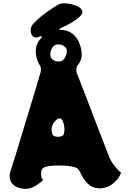

<svg xmlns="http://www.w3.org/2000/svg" viewBox="-20 -1163 810 1189"><path d="M609 3Q592 5 569 0Q546 -5 521 -28.5Q496 -52 472 -105Q465 -121 441 -128Q417 -135 390 -136.5Q363 -138 346 -138Q329 -138 304.5 -137Q280 -136 260 -129Q240 -122 236 -104Q233 -88 235.5 -71Q238 -54 248 -49Q231 -33 214.5 -21.5Q198 -10 181 -2Q161 6 138 6.5Q115 7 88 -3Q74 -8 60 -21Q46 -34 41 -57Q36 -80 49 -115Q50 -118 60.5 -151Q71 -184 87 -237Q103 -290 122 -352.5Q141 -415 160 -477.5Q179 -540 195 -592.5Q211 -645 220.5 -678.5Q230 -712 231 -715Q234 -726 233.5 -737Q233 -748 228 -756Q212 -781 205.5 -810.5Q199 -840 203 -865Q209 -903 237 -929Q238 -931 238.5 -936Q239 -941 232 -939Q221 -934 216 -933Q191 -925 178 -945Q165 -965 173 -995Q176 -1006 193.5 -1024Q211 -1042 235.5 -1062Q260 -1082 288 -1101Q316 -1120 340 -1134Q353 -1142 374 -1142.5Q395 -1143 418 -1138Q441 -1133 460 -1124Q479 -1115 486 -1102Q498 -1084 477 -1063Q458 -1043 424 -1023.5Q390 -1004 353 -987Q347 -984 347.5 -981Q348 -978 354 -978Q401 -977 429.5 -953.5Q458 -930 471.5 -896Q485 -862 486 -830Q488 -790 458 -754Q455 -750 453 -737Q451 -724 455 -712Q458 -705 469.5 -675Q481 -645 498.5 -600.5Q516 -556 536 -503.5Q556 -451 576 -398.5Q596 -346 613.5 -301Q631 -256 643 -225.5Q655 -195 658 -187Q670 -159 692 -132.5Q714 -106 730 -92Q719 -67 704 -49.5Q689 -32 672 -20Q645 -2 609 3ZM352 -783Q367 -785 377 -798Q387 -811 391.5 -827.5Q396 -844 393 -856Q390 -868 374 -879Q358 -890 331 -887Q313 -885 300 -861Q287 -837 294 -811Q298 -798 314 -789Q330 -780 352 -783ZM344 -316Q370 -318 374.5 -331Q379 -344 379 -361Q379 -373 376 -389Q373 -405 366.5 -417.5Q360 -430 350 -430Q335 -430 319 -410.5Q303 -391 300 -371Q298 -351 304 -333Q310 -315 344 -316Z"/></svg>

Font: Potta One
Style: Regular
Weight: 400
Designer: 108,108go
Foundry: Font Zone 108
Version: Version 1.000